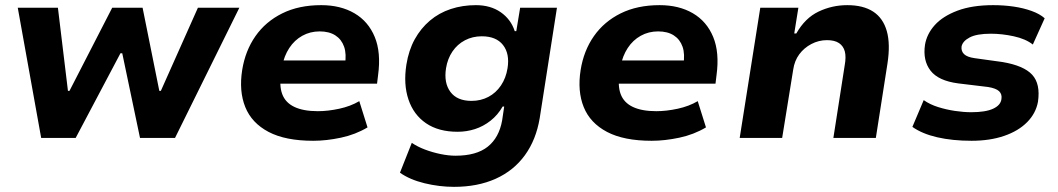

<svg xmlns="http://www.w3.org/2000/svg" viewBox="-20 -536 4111 746"><path d="M140 0 49 -506H205L244 -183H250L416 -506H534L599 -183H605L749 -506H910L660 0H524L455 -329H448L274 0Z M1197 11Q1089 11 1023.5 -23.5Q958 -58 933 -120Q908 -182 921 -264Q933 -339 972.5 -395.5Q1012 -452 1076.5 -484Q1141 -516 1228 -516Q1303 -516 1357 -484.5Q1411 -453 1436 -392.5Q1461 -332 1449 -244L1445 -211H1043L1057 -301H1334L1320 -283Q1327 -326 1317 -354.5Q1307 -383 1283 -398.5Q1259 -414 1222 -414Q1185 -414 1154.5 -397Q1124 -380 1104 -349.5Q1084 -319 1076 -278L1073 -256Q1064 -204 1076.5 -170.5Q1089 -137 1124 -120.5Q1159 -104 1215 -104Q1254 -104 1298 -113.5Q1342 -123 1376 -143L1408 -41Q1361 -13 1304.5 -1Q1248 11 1197 11Z M1744 190Q1687 190 1629.5 176Q1572 162 1534 135L1580 19Q1602 34 1631 45Q1660 56 1691.5 62.5Q1723 69 1750 69Q1831 69 1875 34Q1919 -1 1931 -68L1939 -122H1933Q1914 -89 1886 -67Q1858 -45 1825.5 -34.5Q1793 -24 1758 -24Q1684 -24 1635.5 -57Q1587 -90 1567 -149.5Q1547 -209 1559 -285Q1568 -341 1591.5 -383.5Q1615 -426 1650.5 -456Q1686 -486 1731.5 -501Q1777 -516 1829 -516Q1886 -516 1925.5 -488.5Q1965 -461 1980 -415H1986L2001 -506H2144L2077 -77Q2063 7 2019.5 67Q1976 127 1906 158.5Q1836 190 1744 190ZM1812 -144Q1848 -144 1877.5 -159.5Q1907 -175 1926.5 -204Q1946 -233 1952 -271Q1961 -327 1934.5 -361Q1908 -395 1852 -395Q1816 -395 1786.5 -379.5Q1757 -364 1738 -336Q1719 -308 1713 -271Q1704 -214 1730 -179Q1756 -144 1812 -144Z M2512 11Q2404 11 2338.5 -23.5Q2273 -58 2248 -120Q2223 -182 2236 -264Q2248 -339 2287.5 -395.5Q2327 -452 2391.5 -484Q2456 -516 2543 -516Q2618 -516 2672 -484.5Q2726 -453 2751 -392.5Q2776 -332 2764 -244L2760 -211H2358L2372 -301H2649L2635 -283Q2642 -326 2632 -354.5Q2622 -383 2598 -398.5Q2574 -414 2537 -414Q2500 -414 2469.5 -397Q2439 -380 2419 -349.5Q2399 -319 2391 -278L2388 -256Q2379 -204 2391.5 -170.5Q2404 -137 2439 -120.5Q2474 -104 2530 -104Q2569 -104 2613 -113.5Q2657 -123 2691 -143L2723 -41Q2676 -13 2619.5 -1Q2563 11 2512 11Z M2854 0 2934 -506H3082L3066 -406H3074Q3108 -466 3160.5 -491Q3213 -516 3272 -516Q3334 -516 3372.5 -491Q3411 -466 3425.5 -415.5Q3440 -365 3428 -288L3383 0H3218L3262 -282Q3268 -315 3262.5 -336Q3257 -357 3240 -368.5Q3223 -380 3193 -380Q3161 -380 3132.5 -365Q3104 -350 3085.5 -325Q3067 -300 3062 -266L3019 0Z M3755 11Q3681 11 3622 -2.5Q3563 -16 3525 -43L3569 -147Q3593 -130 3625 -120Q3657 -110 3690.5 -105Q3724 -100 3754 -100Q3809 -100 3838.5 -113.5Q3868 -127 3871 -151Q3874 -170 3862 -181.5Q3850 -193 3819 -198L3703 -212Q3626 -222 3595.5 -261.5Q3565 -301 3574 -362Q3581 -404 3612 -438.5Q3643 -473 3700 -494.5Q3757 -516 3839 -516Q3880 -516 3918 -510.5Q3956 -505 3988 -493.5Q4020 -482 4039 -465L3993 -363Q3965 -385 3919 -395Q3873 -405 3830 -405Q3775 -405 3747.5 -390.5Q3720 -376 3716 -355Q3714 -337 3726 -325.5Q3738 -314 3767 -310L3875 -295Q3958 -281 3990.5 -245.5Q4023 -210 4013 -141Q4005 -96 3971 -61.5Q3937 -27 3881.5 -8Q3826 11 3755 11Z"/></svg>

Font: Nunito Sans 6pt ExtraBold
Style: Italic
Weight: 800
Italic angle: -9°
Version: Version 3.101;gftools[0.9.27]